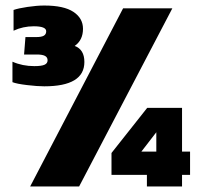

<svg xmlns="http://www.w3.org/2000/svg" viewBox="-20 -674 732 694"><path d="M25 -377V-451Q61 -435 104 -435Q130 -435 141 -440Q152 -445 152 -456Q152 -467 142.5 -472Q133 -477 113 -477H67L72 -540H111Q130 -540 138.5 -545Q147 -550 147 -561Q147 -579 102 -579Q63 -579 29 -563V-638Q46 -644 79.5 -649Q113 -654 140 -654Q211 -654 245.5 -631Q280 -608 280 -570Q280 -529 250 -508Q285 -495 285 -450Q285 -362 140 -362Q115 -362 77.5 -366.5Q40 -371 25 -377ZM425 -644H603L266 0H89ZM511 -42H383V-121L512 -284H638V-126H667V-42H638V0H511ZM545 -126V-196L491 -126Z"/></svg>

Font: Kanit Bold
Style: Regular
Weight: 700
Designer: Katatrad Team
Foundry: CadsonDemak
Version: Version 1.000